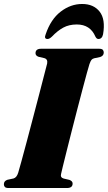

<svg xmlns="http://www.w3.org/2000/svg" viewBox="-24 -945 542 965"><path d="M283 -71Q278 -52.5 296.5 -47.5L324.5 -41Q341 -35 341 -22.5Q341 0 312.5 0H19.5Q5.5 0 0.5 -5.2Q-4.5 -10.5 -4.5 -19Q-4.5 -35.5 13.5 -41.5L44 -48Q60 -52.5 67.5 -77Q71.5 -90 83 -131.8Q94.5 -173.5 110 -231.8Q125.5 -290 142.2 -353.8Q159 -417.5 174 -475.2Q189 -533 199.5 -573.8Q210 -614.5 213 -626Q217 -648 198 -653L170 -659.5Q154.5 -665 154.5 -677.5Q154.5 -700 183 -700H473.5Q488 -700 492.8 -694.5Q497.5 -689 497.5 -681Q497.5 -664.5 479.5 -658.5L449 -652Q440 -649.5 435.5 -643.8Q431 -638 425.5 -622.5Q422 -612.5 413 -579.2Q404 -546 391.2 -498Q378.5 -450 364.2 -394.8Q350 -339.5 336 -284.8Q322 -230 310.5 -183.8Q299 -137.5 291.5 -107.2Q284 -77 283 -71ZM362 -822Q323 -822 294 -806.2Q265 -790.5 237 -761Q224.5 -749 215 -749Q196 -749 205.5 -772.5Q231 -848 281 -886.5Q331 -925 389 -925Q446.5 -925 476.8 -886.5Q507 -848 494 -772.5Q489 -749 470.5 -749Q461.5 -749 455.5 -761Q429.5 -822 362 -822Z"/></svg>

Font: Fraunces 72pt S000 Black
Style: Italic
Weight: 900
Italic angle: -16°
Version: Version 1.000; ttfautohint (v1.8.3)